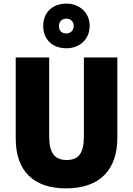

<svg xmlns="http://www.w3.org/2000/svg" viewBox="-20 -1032 735 1062"><path d="M347 -765C421 -765 476 -815 476 -889C476 -962 420 -1012 347 -1012C270 -1012 219 -963 219 -888C219 -814 270 -765 347 -765ZM347 -847C320 -847 306 -864 306 -888C306 -913 324 -929 347 -929C370 -929 388 -913 388 -888C388 -864 370 -847 347 -847ZM629 -269V-714H444V-278C444 -184 415 -147 348 -147C284 -147 252 -184 252 -277V-714H67V-265C67 -87 165 10 345 10C533 10 629 -94 629 -269Z"/></svg>

Font: Noto Sans Gujarati UI SemiCondensed Black
Style: Regular
Weight: 900
Width: 4
Designer: Jelle Bosma - Monotype Design Team, Universal Thirst
Foundry: Monotype Imaging Inc.
Version: Version 2.106